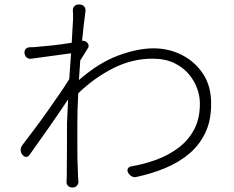

<svg xmlns="http://www.w3.org/2000/svg" viewBox="-20 -803 1040 854"><path d="M305 -719Q305 -733 305 -739Q305 -745 304 -754Q303 -767 311 -775.5Q319 -784 332 -783H335Q349 -782 355.5 -773Q362 -764 360 -751Q357 -729 353 -696Q349 -663 345 -622Q360 -622 368 -613Q373 -609 374 -601.5Q375 -594 371 -589L337 -534L331 -447Q418 -523 504.5 -555.5Q591 -588 664 -588Q730 -588 788 -559Q846 -530 882.5 -475.5Q919 -421 919 -345Q920 -270 894.5 -215Q869 -160 823.5 -121Q778 -82 717.5 -56.5Q657 -31 587 -16Q576 -13 565.5 -19Q555 -25 550 -35L549 -36Q545 -46 549 -53.5Q553 -61 564 -63Q622 -73 676.5 -93Q731 -113 775 -146.5Q819 -180 844.5 -229Q870 -278 869 -346Q869 -375 857 -409Q845 -443 820 -473Q795 -503 755 -522.5Q715 -542 658 -542Q567 -542 482.5 -499Q398 -456 328 -388Q326 -352 325 -317.5Q324 -283 324 -251Q324 -203 324 -167Q324 -131 324.5 -97.5Q325 -64 327 -20Q328 -7 328 -4.5Q328 -2 329 4Q329 15 322 23Q315 31 303 31H301Q290 31 282.5 23.5Q275 16 276 4Q276 -1 276.5 -4Q277 -7 277 -19Q277 -67 277.5 -101.5Q278 -136 278 -171Q278 -206 278 -256L283 -361Q247 -307 201 -241Q155 -175 112 -115Q105 -105 96 -105Q87 -105 80 -115H79Q72 -124 72 -136Q72 -148 79 -157Q101 -186 130.5 -225Q160 -264 190 -306.5Q220 -349 246 -387Q272 -425 288 -451L296 -566L120 -542Q108 -540 99.5 -546.5Q91 -553 89 -566Q87 -591 114 -593Q121 -593 123.5 -593Q126 -593 139 -594Q167 -596 213 -601Q259 -606 299 -613Z"/></svg>

Font: Chiron GoRound TC L
Style: Regular
Weight: 300
Designer: Ryoko NISHIZUKA 西塚涼子 (kana, bopomofo & ideographs); Paul D. Hunt (Latin, Greek & Cyrillic); Sandoll Communications 산돌커뮤니
Foundry: Adobe
Version: Version 1.000;hotconv 1.1.1;makeotfexe 2.6.0